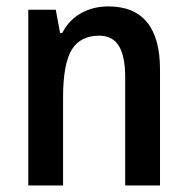

<svg xmlns="http://www.w3.org/2000/svg" viewBox="-20 -570 575 590"><path d="M66.9 0V-540H151.4L164.6 -468.8H171.4Q191.4 -508.3 228.8 -529.3Q266.1 -550.3 313 -550.3Q392.1 -550.3 431.9 -501.5Q471.7 -452.6 471.7 -356.4V0H364.7V-333Q364.7 -396.5 345.5 -428.5Q326.2 -460.4 284.7 -460.4Q228 -460.4 201.2 -418.5Q173.8 -374.5 173.8 -270.5V0Z"/></svg>

Font: Open Sans
Style: Regular
Weight: 600
Width: 3
Foundry: Ascender Corporation
Version: Version 1.000